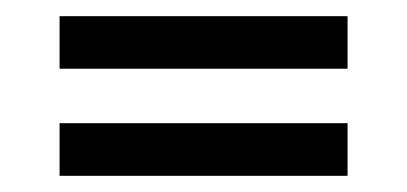

<svg xmlns="http://www.w3.org/2000/svg" viewBox="-20 -501 498 235"><path d="M52.9 -416.9V-481.2H405.4V-416.9ZM52.9 -285.8V-350.2H405.4V-285.8Z"/></svg>

Font: Big Shoulders Stencil Text Thin
Style: Regular
Weight: 100
Designer: Patric King
Foundry: XO Type Co
Version: Version 2.001